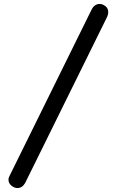

<svg xmlns="http://www.w3.org/2000/svg" viewBox="-20 -820 593 972"><path d="M68 132Q53 132 38 120Q23 108 23 90Q23 79 29 69L444 -772Q451 -786 461.5 -793Q472 -800 485 -800Q499 -800 513.5 -789Q528 -778 528 -758Q528 -747 523 -736L108 105Q101 118 91 125Q81 132 68 132Z"/></svg>

Font: Quicksand Light SemiBold
Style: Regular
Weight: 600
Version: Version 3.006